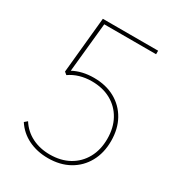

<svg xmlns="http://www.w3.org/2000/svg" viewBox="-178 -842 889 968"><g transform="rotate(30 266.0 -358.5)"><path d="M51.3 -82.5 67.9 -96.7Q95.7 -52.7 141.8 -29.3Q188 -5.9 246.1 -5.9Q310.1 -5.9 357.7 -32.5Q405.3 -59.1 431.9 -107.2Q458.5 -155.3 458.5 -219.2Q458.5 -283.2 432.1 -331.1Q405.8 -378.9 358.2 -405.5Q310.5 -432.1 246.6 -432.1Q210 -432.1 177.5 -422.6Q145 -413.1 118.7 -394.5L104 -406.7L136.2 -732.4H458V-711.9H156.2L127 -424.8Q179.2 -452.6 247.1 -452.6Q316.9 -452.6 369.4 -423.6Q421.9 -394.5 451.2 -342Q480.5 -289.6 480.5 -219.2Q480.5 -149.4 451.2 -96.7Q421.9 -43.9 369.4 -14.6Q316.9 14.6 247.1 14.6Q183.1 14.6 132.3 -10.5Q81.5 -35.6 51.3 -82.5Z"/></g></svg>

Font: Kumbh Sans Thin
Style: Regular
Weight: 250
Version: Version 1.004